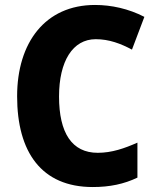

<svg xmlns="http://www.w3.org/2000/svg" viewBox="-20 -744 630 774"><path d="M366 -586C420 -586 467 -568 512 -544L562 -676C498 -709 429 -724 363 -724C162 -724 49 -572 49 -356C49 -131 147 10 354 10C422 10 480 -2 534 -28V-169C482 -146 431 -128 374 -128C270 -128 218 -208 218 -355C218 -497 273 -586 366 -586Z"/></svg>

Font: Noto Sans Thai Looped SemiCondensed ExtraBold
Style: Regular
Weight: 800
Width: 4
Designer: Sasikarn Vongin, Ben Mitchell
Foundry: The Fontpad Ltd
Version: Version 1.001